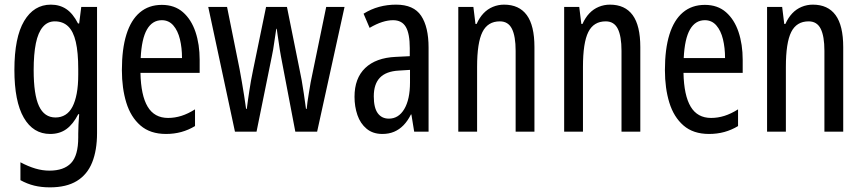

<svg xmlns="http://www.w3.org/2000/svg" viewBox="-20 -567 3715 827"><path d="M199 -547Q237 -547 265.5 -528Q294 -509 316 -466H321L330 -537H398V6Q398 80 377 132.5Q356 185 311 212.5Q266 240 195 240Q158 240 127.5 232.5Q97 225 68 209V132Q102 150 132.5 159Q163 168 193 168Q255 168 286 135.5Q317 103 317 25V9Q317 -8 318 -29.5Q319 -51 321 -75H317Q295 -32 266 -11Q237 10 196 10Q123 10 82.5 -60Q42 -130 42 -266Q42 -406 84 -476.5Q126 -547 199 -547ZM216 -475Q185 -475 164.5 -451Q144 -427 134.5 -380.5Q125 -334 125 -265Q125 -159 148 -110Q171 -61 219 -61Q243 -61 261.5 -72.5Q280 -84 292 -107Q304 -130 310.5 -164.5Q317 -199 317 -245V-270Q317 -341 306.5 -386.5Q296 -432 273.5 -453.5Q251 -475 216 -475Z M677 -546Q732 -546 768 -514.5Q804 -483 822 -429.5Q840 -376 840 -309V-253H585Q587 -156 616 -107.5Q645 -59 704 -59Q733 -59 761.5 -68Q790 -77 820 -96V-24Q792 -7 761 1.5Q730 10 695 10Q627 10 585 -26.5Q543 -63 524 -125Q505 -187 505 -265Q505 -356 524.5 -418.5Q544 -481 582.5 -513.5Q621 -546 677 -546ZM677 -480Q636 -480 613 -440Q590 -400 586 -317H764Q764 -361 755 -398Q746 -435 726.5 -457.5Q707 -480 677 -480Z M1190 -325Q1187 -339 1185 -354Q1183 -369 1180.5 -384.5Q1178 -400 1176 -414.5Q1174 -429 1172 -443H1170Q1168 -428 1165.5 -413Q1163 -398 1161 -383Q1159 -368 1156.5 -353.5Q1154 -339 1151 -325L1085 0H992L877 -537H958L1012 -269Q1017 -242 1022 -213Q1027 -184 1031.5 -155.5Q1036 -127 1040 -98H1043Q1045 -116 1048 -135.5Q1051 -155 1054 -176Q1057 -197 1061 -219Q1065 -241 1070 -265L1126 -537H1216L1271 -264Q1275 -246 1279.5 -221Q1284 -196 1288.5 -165Q1293 -134 1298 -98H1301Q1302 -111 1304.5 -128.5Q1307 -146 1310.5 -167Q1314 -188 1318 -212L1385 -537H1464L1346 0H1252Z M1686 -547Q1762 -547 1794 -499Q1826 -451 1826 -362V0H1764L1752 -74H1750Q1736 -46 1718 -27.5Q1700 -9 1677.5 0.5Q1655 10 1627 10Q1586 10 1559 -12.5Q1532 -35 1519.5 -71.5Q1507 -108 1507 -150Q1507 -230 1553 -274Q1599 -318 1684 -322L1745 -325V-360Q1745 -422 1728 -451Q1711 -480 1673 -480Q1651 -480 1626 -472Q1601 -464 1572 -447L1546 -508Q1578 -528 1613 -537.5Q1648 -547 1686 -547ZM1698 -263Q1643 -260 1616.5 -232.5Q1590 -205 1590 -152Q1590 -103 1607 -79.5Q1624 -56 1655 -56Q1697 -56 1721.5 -97.5Q1746 -139 1746 -212V-266Z M2151 -547Q2216 -547 2249 -502Q2282 -457 2282 -364V0H2201V-348Q2201 -411 2185 -443Q2169 -475 2133 -475Q2081 -475 2058 -429Q2035 -383 2035 -279V0H1954V-537H2019L2028 -464H2033Q2045 -491 2062.5 -509.5Q2080 -528 2103 -537.5Q2126 -547 2151 -547Z M2607 -547Q2672 -547 2705 -502Q2738 -457 2738 -364V0H2657V-348Q2657 -411 2641 -443Q2625 -475 2589 -475Q2537 -475 2514 -429Q2491 -383 2491 -279V0H2410V-537H2475L2484 -464H2489Q2501 -491 2518.5 -509.5Q2536 -528 2559 -537.5Q2582 -547 2607 -547Z M3016 -546Q3071 -546 3107 -514.5Q3143 -483 3161 -429.5Q3179 -376 3179 -309V-253H2924Q2926 -156 2955 -107.5Q2984 -59 3043 -59Q3072 -59 3100.5 -68Q3129 -77 3159 -96V-24Q3131 -7 3100 1.5Q3069 10 3034 10Q2966 10 2924 -26.5Q2882 -63 2863 -125Q2844 -187 2844 -265Q2844 -356 2863.5 -418.5Q2883 -481 2921.5 -513.5Q2960 -546 3016 -546ZM3016 -480Q2975 -480 2952 -440Q2929 -400 2925 -317H3103Q3103 -361 3094 -398Q3085 -435 3065.5 -457.5Q3046 -480 3016 -480Z M3481 -547Q3546 -547 3579 -502Q3612 -457 3612 -364V0H3531V-348Q3531 -411 3515 -443Q3499 -475 3463 -475Q3411 -475 3388 -429Q3365 -383 3365 -279V0H3284V-537H3349L3358 -464H3363Q3375 -491 3392.5 -509.5Q3410 -528 3433 -537.5Q3456 -547 3481 -547Z"/></svg>

Font: Noto Sans Thai ExtraCondensed
Style: Regular
Weight: 400
Width: 2
Designer: Monotype Design Team
Foundry: Monotype Imaging Inc.
Version: Version 2.002